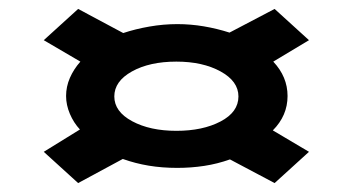

<svg xmlns="http://www.w3.org/2000/svg" viewBox="-20 -561 790 430"><path d="M155 -151 78 -221 159 -271Q145 -286 136.5 -306Q128 -326 128 -346Q128 -367 136.5 -386.5Q145 -406 160 -423L78 -471L155 -541L256 -487Q283 -496 314.5 -501.5Q346 -507 377 -507Q407 -507 436.5 -502Q466 -497 494 -488L595 -541L672 -471L592 -423Q624 -389 624 -346Q624 -302 591 -269L672 -221L595 -151L495 -204Q467 -194 437.5 -189.5Q408 -185 377 -185Q343 -185 313 -190Q283 -195 255 -205ZM375 -268Q434 -268 474 -289Q514 -310 514 -345Q514 -379 474 -401Q434 -423 375 -423Q315 -423 275.5 -401Q236 -379 236 -345Q236 -311 276 -289.5Q316 -268 375 -268Z"/></svg>

Font: Inconsolata ExtraExpanded
Style: Bold
Weight: 700
Width: 8
Monospace: yes
Designer: Raph Levien, Cyreal, Brenton Simpson
Foundry: Raph Levien, Cyreal, Google
Version: Version 3.100; ttfautohint (v1.8.4.7-5d5b)